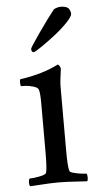

<svg xmlns="http://www.w3.org/2000/svg" viewBox="-54 -775 413 811"><g transform="rotate(-5 153.0 -369.0)"><path d="M38.6 -450.7Q135.3 -464.4 200.7 -498.5Q204.6 -498.5 208.7 -491.7Q212.9 -484.9 212.9 -480.5Q205.1 -424.8 205.1 -405.8V-368.2V-131.3Q205.1 -65.9 210.9 -47.4Q211.4 -44.4 216.1 -41.7Q220.7 -39.1 227.5 -37.4Q234.4 -35.6 242.4 -33.9Q250.5 -32.2 258.3 -31.2Q266.1 -30.3 272.2 -29.8Q278.3 -29.3 282.2 -29.3Q285.6 -24.9 285.9 -12.9Q286.1 -1 282.2 3.4Q266.6 2.4 242.2 1Q217.8 -0.5 199.2 -1.5Q180.7 -2.4 160.9 -2.4Q141.1 -2.4 122.8 -1.5Q104.5 -0.5 80.6 1Q56.6 2.4 41 3.4Q36.6 -1 36.9 -12.9Q37.1 -24.9 41 -29.3Q57.1 -29.3 83.5 -34.4Q109.9 -39.6 112.3 -47.4Q117.7 -65.9 117.7 -131.3V-342.3Q117.7 -387.2 112.3 -400.9Q108.4 -409.7 90.3 -414.8Q72.3 -419.9 60.1 -420.7Q47.9 -421.4 38.6 -421.4Q36.6 -423.3 36.1 -434.8Q35.6 -446.3 38.6 -450.7ZM95.2 -574.2Q95.2 -579.6 136.5 -638.7Q177.7 -697.8 205.1 -731.9Q206.1 -732.9 209.7 -734.9Q213.4 -736.8 220.9 -738.8Q228.5 -740.7 235.8 -740.7Q249.5 -740.7 258.5 -736.8Q267.6 -732.9 271 -726.3Q274.4 -719.7 275.4 -715.8Q276.4 -711.9 276.4 -708Q276.4 -695.3 251.2 -669.7Q226.1 -644 195.1 -620.1Q164.1 -596.2 137 -577.9Q109.9 -559.6 105.5 -559.6Q95.2 -559.6 95.2 -574.2Z"/></g></svg>

Font: Crimson
Style: Regular
Weight: 400
Version: Version 0.8